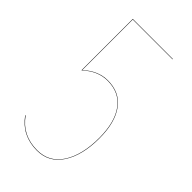

<svg xmlns="http://www.w3.org/2000/svg" viewBox="-214 -746 822 822"><g transform="rotate(45 196.5 -335.5)"><path d="M317.9 -680.2V-678.2H77.1V-372.1Q127.4 -418.9 186 -418.9Q258.3 -418.9 297.1 -366.2Q335.9 -313.5 335.9 -217.8Q335.9 -115.2 295.9 -53.2Q255.9 8.8 183.1 8.8Q92.3 8.8 41 -63L43 -64Q92.3 6.8 183.1 6.8Q255.4 6.8 294.7 -54.4Q334 -115.7 334 -217.8Q334 -313 295.9 -365Q257.8 -417 186 -417Q127.4 -417 77.1 -370.1H75.2V-680.2Z"/></g></svg>

Font: Fira Sans Compressed Two
Style: Regular
Weight: 100
Width: 1
Designer: Carrois Corporate & Edenspiekermann AG
Foundry: Carrois Corporate GbR & Edenspiekermann AG
Version: Version 4.203;PS 004.203;hotconv 1.0.88;makeotf.lib2.5.64775